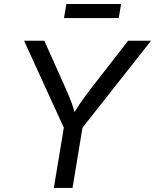

<svg xmlns="http://www.w3.org/2000/svg" viewBox="-20 -929 767 949"><path d="M246.1 0 295.4 -297.9 99.1 -727.5H199.2L304.2 -492.7Q321.8 -453.6 335 -417.7Q348.1 -381.8 359.4 -329.6H322.3Q351.6 -382.8 376.5 -418.9Q401.4 -455.1 430.7 -492.7L613.3 -727.5H726.6L387.7 -297.9L338.4 0ZM578.6 -909.2 566.9 -839.8H296.4L308.1 -909.2Z"/></svg>

Font: Inter 16pt
Style: Italic
Weight: 400
Italic angle: -9.3988°
Version: Version 4.001;git-66647c0bb